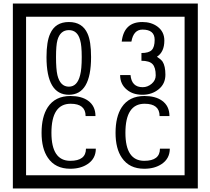

<svg xmlns="http://www.w3.org/2000/svg" viewBox="-20 -980 1195 1090"><path d="M1103 90H53V-960H1103ZM1028 15V-885H128V15ZM497 -656Q497 -442 371 -442Q244 -442 244 -656Q244 -744 265 -789Q294 -855 371 -855Q448 -855 477 -789Q497 -745 497 -656ZM444 -656Q444 -723 435 -752Q420 -809 371 -809Q322 -809 306 -752Q298 -723 298 -656Q298 -587 306 -553Q322 -488 371 -488Q419 -488 435 -554Q444 -587 444 -656ZM919 -556Q919 -504 880.5 -473Q842 -442 789 -442Q734 -442 700 -471Q662 -502 662 -554H721Q727 -485 790 -485Q818 -485 841 -504.5Q864 -524 864 -552Q864 -597 846 -616Q828 -635 783 -635V-679Q825 -679 841.5 -696Q858 -713 858 -754Q858 -812 789 -812Q738 -812 726 -744H671Q684 -855 788 -855Q839 -855 874 -829Q913 -800 913 -750Q913 -685 871 -658Q895 -642 903 -630Q919 -605 919 -556ZM524 -136Q524 -80 478 -49Q438 -22 379 -22Q294 -22 252 -84Q216 -136 216 -226Q216 -317 251 -371Q293 -435 380 -435Q442 -435 479 -409Q522 -379 522 -321H466Q466 -391 381 -391Q272 -391 272 -226Q272 -67 379 -67Q468 -67 468 -136ZM944 -136Q944 -80 898 -49Q858 -22 799 -22Q714 -22 672 -84Q636 -136 636 -226Q636 -317 671 -371Q713 -435 800 -435Q862 -435 899 -409Q942 -379 942 -321H886Q886 -391 801 -391Q692 -391 692 -226Q692 -67 799 -67Q888 -67 888 -136Z"/></svg>

Font: Unicode BMP Fallback SIL
Style: Regular
Weight: 400
Foundry: NRSI, SIL International
Version: Version 5.1 Based on Unicode 5.1